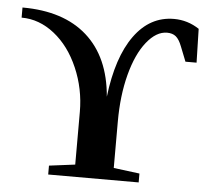

<svg xmlns="http://www.w3.org/2000/svg" viewBox="-49 -714 820 766"><g transform="rotate(5 361.0 -331.0)"><path d="M617.7 -662.1Q672.4 -662.1 718.8 -631.3L722.2 -496.1H677.7L654.3 -555.2Q643.6 -583 630.1 -594Q616.7 -605 594.7 -605Q551.8 -605 512.9 -556.4Q474.1 -507.8 451.9 -423.3Q429.7 -338.9 429.7 -234.4V-48.8L533.7 -35.6V0H171.4V-35.6L275.4 -48.8V-259.8Q275.4 -352.1 239.5 -435.1Q203.6 -518.1 142.8 -566.2Q82 -614.3 11.2 -614.3V-654.8Q176.3 -654.8 270.3 -571Q364.3 -487.3 377.4 -329.6Q396.5 -489.3 459 -575.7Q521.5 -662.1 617.7 -662.1Z"/></g></svg>

Font: Tinos
Style: Bold
Weight: 700
Designer: Steve Matteson
Foundry: Monotype Imaging Inc.
Version: Version 1.23